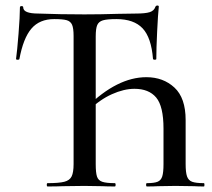

<svg xmlns="http://www.w3.org/2000/svg" viewBox="-20 -674 767 694"><path d="M152 -12Q193 -12 212.5 -17Q232 -22 239 -36.5Q246 -51 246 -81V-544Q246 -572 240.5 -584.5Q235 -597 221 -601Q207 -605 176 -605Q123 -605 93.5 -570.5Q64 -536 50 -460Q49 -458 43.5 -458Q38 -458 38 -461Q42 -489 47 -552Q52 -615 52 -647Q52 -652 58 -652Q64 -652 64 -647Q64 -625 119 -625Q197 -622 285 -622Q343 -622 407 -624L471 -625Q505 -625 521 -630Q537 -635 542 -650Q544 -654 549 -654Q554 -654 554 -650Q551 -622 548 -560Q545 -498 545 -461Q545 -458 539.5 -458Q534 -458 533 -461Q527 -538 495.5 -571.5Q464 -605 401 -605Q367 -605 352 -600.5Q337 -596 331.5 -583.5Q326 -571 326 -542V-81Q326 -50 330.5 -36Q335 -22 349.5 -17Q364 -12 395 -12Q398 -12 398 -6Q398 0 395 0Q367 0 350 -1L285 -2L207 -1Q187 0 152 0Q149 0 149 -6Q149 -12 152 -12ZM511 -12Q537 -12 549.5 -17Q562 -22 566.5 -36.5Q571 -51 571 -81V-209Q571 -290 544.5 -321.5Q518 -353 466 -353Q428 -353 384.5 -333.5Q341 -314 302 -276L294 -287Q404 -395 509 -395Q570 -395 610.5 -357.5Q651 -320 651 -240V-81Q651 -51 656 -36.5Q661 -22 674.5 -17Q688 -12 717 -12Q719 -12 719 -6Q719 0 717 0Q695 0 682 -1L614 -2L551 -1Q536 0 511 0Q508 0 508 -6Q508 -12 511 -12Z"/></svg>

Font: Cormorant Unicase Medium
Style: Regular
Weight: 500
Designer: Christian Thalmann (Catharsis Fonts)
Foundry: Catharsis Fonts
Version: Version 4.000